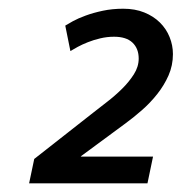

<svg xmlns="http://www.w3.org/2000/svg" viewBox="-20 -743 415 438"><path d="M240.2 -659.2Q224.1 -659.2 208.7 -655.5Q193.4 -651.9 180.4 -646.7Q167.5 -641.6 157.2 -636Q147 -630.4 140.6 -626.5L128.9 -684.6Q134.3 -688 146.2 -694.6Q158.2 -701.2 175.5 -707.5Q192.9 -713.9 214.6 -718.5Q236.3 -723.1 261.2 -723.1Q288.1 -723.1 309.1 -714.6Q330.1 -706.1 344.7 -691.7Q359.4 -677.2 366.9 -658.4Q374.5 -639.6 374.5 -619.6Q374.5 -593.8 364.5 -571Q354.5 -548.3 338.6 -528.3Q322.8 -508.3 303.2 -491.2Q283.7 -474.1 264.2 -460L164.1 -386.2L166 -385.7H329.1L316.4 -324.7H46.4L58.1 -380.4L192.4 -485.8Q206.1 -496.6 224.1 -510.5Q242.2 -524.4 258.3 -540.3Q274.4 -556.2 285.4 -573.5Q296.4 -590.8 296.4 -609.4Q296.4 -632.3 282.2 -645.8Q268.1 -659.2 240.2 -659.2Z"/></svg>

Font: Ufes Sans
Style: Italic
Weight: 400
Designer: Ricardo Esteves & Filipe Motta
Foundry: ProDesignUfes - Ricardo Esteves, Filipe Motta
Version: Version 2.0